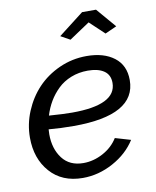

<svg xmlns="http://www.w3.org/2000/svg" viewBox="-83 -794 706 869"><g transform="rotate(-10 269.5 -360.0)"><path d="M375 -679.2 280.8 -616.2 237.8 -640.1 354 -730H418L495.1 -640.1L441.9 -616.2ZM228 -229Q168 -229 112.8 -233.9Q111.8 -226.1 111.8 -210.9Q111.8 -144.5 145.3 -100.3Q178.7 -56.2 242.2 -56.2Q288.6 -56.2 332.5 -79.8Q376.5 -103.5 400.9 -143.1L472.2 -122.1Q435.1 -63.5 367.9 -26.9Q300.8 9.8 228 9.8Q132.8 9.8 77.9 -52.5Q22.9 -114.7 22.9 -210.9Q22.9 -272.9 47.1 -331.3Q71.3 -389.6 112.8 -433.6Q154.3 -477.5 213.4 -504.2Q272.5 -530.8 338.9 -530.8Q418 -530.8 465.6 -494.4Q513.2 -458 513.2 -390.1Q513.2 -229 228 -229ZM333 -464.8Q291.5 -464.8 255.9 -450.7Q220.2 -436.5 195.1 -412.1Q169.9 -387.7 152.6 -358.4Q135.3 -329.1 125 -294.9Q191.9 -290 231 -290Q434.1 -290 434.1 -391.1Q434.1 -428.2 407.2 -446.5Q380.4 -464.8 333 -464.8Z"/></g></svg>

Font: Rawline Medium
Style: Italic
Weight: 500
Italic angle: -12°
Designer: Matt McInerney, Pablo Impallari, Rodrigo Fuenzalida
Foundry: Matt McInerney, Pablo Impallari, Rodrigo Fuenzalida
Version: Version 4.020;PS 004.020;hotconv 1.0.88;makeotf.lib2.5.64775